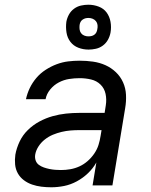

<svg xmlns="http://www.w3.org/2000/svg" viewBox="-20 -785 640 813"><path d="M197 8Q176 8 155.5 5.5Q135 3 116 -3.5Q97 -10 81 -22Q65 -34 55.5 -51Q46 -68 44 -88.5Q42 -109 45 -130Q50 -158 63 -185.5Q76 -213 98 -234.5Q120 -256 147 -270.5Q174 -285 202.5 -293Q231 -301 259.5 -304Q288 -307 316 -307H423L428 -339Q432 -364 427 -387.5Q422 -411 405.5 -427Q389 -443 365.5 -448.5Q342 -454 317 -454Q295 -454 272.5 -450.5Q250 -447 229 -436Q208 -425 192.5 -406Q177 -387 173 -365H90Q95 -389 106 -412Q117 -435 134 -455Q151 -475 173.5 -489.5Q196 -504 220 -513Q244 -522 268.5 -525Q293 -528 317 -528Q346 -528 374 -524Q402 -520 426.5 -509Q451 -498 470.5 -479.5Q490 -461 501 -436.5Q512 -412 513.5 -384Q515 -356 510 -327L456 0H372L388 -97Q374 -72 352.5 -51.5Q331 -31 305 -17Q279 -3 251.5 2.5Q224 8 197 8ZM238 -65Q258 -65 278 -68.5Q298 -72 316.5 -80.5Q335 -89 351 -103Q367 -117 379 -134.5Q391 -152 397 -171Q403 -190 406 -210L410 -234H315Q297 -234 278.5 -232.5Q260 -231 241 -226.5Q222 -222 204 -214.5Q186 -207 170 -194.5Q154 -182 143 -165Q132 -148 129 -130Q127 -117 131 -105.5Q135 -94 144.5 -87Q154 -80 165.5 -76Q177 -72 189 -69.5Q201 -67 213.5 -66Q226 -65 238 -65ZM355 -575Q332 -575 311.5 -583Q291 -591 278 -608Q265 -625 261.5 -647.5Q258 -670 261 -693Q264 -709 272 -723.5Q280 -738 293.5 -748Q307 -758 323 -761.5Q339 -765 354 -765Q377 -765 398 -757Q419 -749 431.5 -732Q444 -715 448 -692.5Q452 -670 448 -647Q445 -631 437 -616.5Q429 -602 415.5 -592Q402 -582 386 -578.5Q370 -575 355 -575ZM354 -631Q361 -631 367.5 -632.5Q374 -634 379.5 -638Q385 -642 388 -648Q391 -654 392 -661Q394 -670 393 -679Q392 -688 386.5 -695Q381 -702 372.5 -705.5Q364 -709 355 -709Q348 -709 342 -707.5Q336 -706 330 -702Q324 -698 321 -692Q318 -686 317 -679Q316 -670 317 -661Q318 -652 323 -645Q328 -638 336.5 -634.5Q345 -631 354 -631Z"/></svg>

Font: Iosevka Aile
Style: Italic
Weight: 400
Italic angle: -9°
Designer: Belleve Invis
Foundry: Belleve Invis
Version: Version 28.0.1; ttfautohint (v1.8.4)